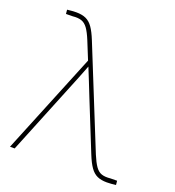

<svg xmlns="http://www.w3.org/2000/svg" viewBox="-133 -833 856 940"><g transform="rotate(20 295.0 -363.5)"><path d="M23.9 0 238.8 -526.9 201.2 -619.6Q186 -656.7 171.9 -676.3Q157.7 -695.8 139.4 -701.9Q121.1 -708 93.8 -705.1L59.1 -704.6L57.1 -726.1Q71.8 -727.5 81.1 -728.5Q90.3 -729.5 104 -729.5Q134.3 -729.5 154.8 -720.2Q175.3 -710.9 190.9 -688.7Q206.5 -666.5 222.2 -627.4L432.1 -107.9Q447.3 -71.3 461.2 -51.5Q475.1 -31.7 493.4 -25.6Q511.7 -19.5 539.6 -22.5L573.7 -22.9L575.7 -1.5Q561.5 0 552 1Q542.5 2 528.8 2Q498.5 2 478.3 -7.3Q458 -16.6 442.4 -38.8Q426.8 -61 411.1 -100.1L307.1 -358.4Q292 -396 277.1 -433.8Q262.2 -471.7 246.6 -509.3H253.9Q239.3 -471.7 224.4 -433.8Q209.5 -396 193.8 -358.4L48.3 0Z"/></g></svg>

Font: Inter 28pt Thin
Style: Regular
Weight: 250
Designer: Rasmus Andersson
Foundry: rsms
Version: Version 4.001;git-66647c0bb